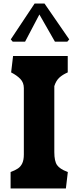

<svg xmlns="http://www.w3.org/2000/svg" viewBox="-20 -1067 445 1087"><path d="M115 -192.5V-568Q115 -599.5 95.2 -620Q75.5 -640.5 43 -657L54 -750H363.5V-657Q333.5 -644 315.2 -626.8Q297 -609.5 287.5 -579.5V-205.5Q287.5 -154.5 303.2 -132.2Q319 -110 359.5 -95L364 -93L353 0H40V-93Q65.5 -102.5 81.5 -113.2Q97.5 -124 106.2 -142.8Q115 -161.5 115 -192.5ZM372 -844 361 -831H291L203 -985L122 -831H52L41 -844L176 -1047H232Z"/></svg>

Font: TMT Limkin
Style: Regular
Weight: 400
Designer: Gabriel Drozdov
Version: Version 1.000;Glyphs 3.1.2 (3151)